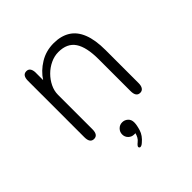

<svg xmlns="http://www.w3.org/2000/svg" viewBox="-181 -634 981 981"><g transform="rotate(-45 309.5 -143.5)"><path d="M481 5Q452 5 452 -36.5V-266.5Q452 -354 423.8 -396.2Q395.5 -438.5 332.5 -438.5Q303 -438.5 275 -425.2Q247 -412 225 -390Q203 -368 189.8 -340.8Q176.5 -313.5 176.5 -285.5V-36.5Q176.5 5 147.5 5Q118.5 5 118.5 -36.5V-443.5Q118.5 -485 147.5 -485Q173 -485 176 -450.5V-392Q202 -432.5 246.8 -460Q291.5 -487.5 347 -487.5Q399.5 -487.5 436 -465Q472.5 -442.5 491.2 -395.5Q510 -348.5 510 -275V-36.5Q510 -16.5 502.5 -5.8Q495 5 481 5ZM309 46Q326.5 46 339.5 57.8Q352.5 69.5 352.5 90Q352.5 109 343.5 138.2Q334.5 167.5 305.5 191.5Q300 196.5 295 199Q290 201.5 286 201.5Q282 201.5 279.8 198.5Q277.5 195.5 277.5 194Q277.5 190 281.5 185Q285.5 180 292.5 174.5Q303 166.5 309 155.5Q315 144.5 317.5 133Q316 133.5 313.2 133.5Q310.5 133.5 309 133.5Q290.5 133.5 277.8 121Q265 108.5 265 90Q265 72 277.8 59Q290.5 46 309 46Z"/></g></svg>

Font: Sono ExtraLight Monospace Light
Style: Regular
Weight: 300
Version: Version 2.112